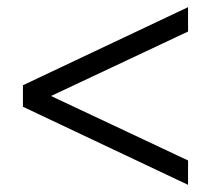

<svg xmlns="http://www.w3.org/2000/svg" viewBox="-20 -554 589 536"><path d="M505 -38 44 -256V-316L505 -534V-466L97 -274V-298L505 -106Z"/></svg>

Font: Nunito Sans 10pt SemiCondensed
Style: Regular
Weight: 400
Width: 4
Designer: Vernon Adams
Foundry: Vernon Adams
Version: Version 3.101;gftools[0.9.27]